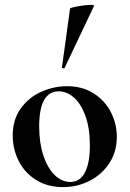

<svg xmlns="http://www.w3.org/2000/svg" viewBox="-20 -751 529 784"><path d="M32 -198Q32 -263 65 -308.5Q98 -354 149 -376.5Q200 -399 254 -399Q316 -399 362 -370Q408 -341 432.5 -293.5Q457 -246 457 -192Q457 -132 427 -85.5Q397 -39 346.5 -13Q296 13 237 13Q175 13 128.5 -15.5Q82 -44 57 -92.5Q32 -141 32 -198ZM347 -157Q347 -227 329 -277Q311 -327 282 -352.5Q253 -378 220 -378Q140 -378 140 -235Q140 -168 157 -116.5Q174 -65 203 -36.5Q232 -8 267 -8Q306 -8 326.5 -46.5Q347 -85 347 -157ZM240 -472Q237 -472 234.5 -473.5Q232 -475 233 -476L266 -716Q268 -720 299 -725.5Q330 -731 351 -731Q365 -731 364 -727L244 -474Q244 -472 240 -472Z"/></svg>

Font: Cormorant Infant
Style: Bold
Weight: 700
Designer: Christian Thalmann (Catharsis Fonts)
Foundry: Catharsis Fonts
Version: Version 4.000